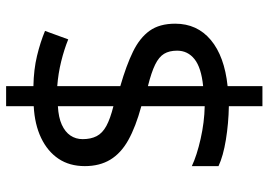

<svg xmlns="http://www.w3.org/2000/svg" viewBox="-142 -656 857 612"><g transform="rotate(-90 286.0 -350.5)"><path d="M253 -49Q198 -50 146 -58.5Q94 -67 62 -82V-167Q96 -151 149 -139Q202 -127 253 -126V-328Q187 -346 145 -369.5Q103 -393 82.5 -427Q62 -461 62 -508Q62 -557 85.5 -592Q109 -627 152 -647.5Q195 -668 253 -671V-759H317V-672Q370 -671 413.5 -660.5Q457 -650 493 -635L466 -561Q434 -574 395.5 -583.5Q357 -593 317 -596V-395Q383 -376 427 -354.5Q471 -333 493.5 -301.5Q516 -270 516 -220Q516 -150 464 -106.5Q412 -63 317 -53V58H253ZM317 -131Q376 -137 403 -158.5Q430 -180 430 -214Q430 -239 420 -255.5Q410 -272 385.5 -284Q361 -296 317 -307ZM253 -594Q217 -592 194 -581.5Q171 -571 159.5 -554Q148 -537 148 -515Q148 -489 157.5 -470.5Q167 -452 190 -439.5Q213 -427 253 -417Z"/></g></svg>

Font: korean115
Style: Regular
Weight: 400
Designer: Monotype Design Team
Foundry: Monotype Imaging Inc.
Version: Version 2.013